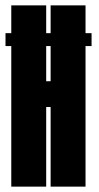

<svg xmlns="http://www.w3.org/2000/svg" viewBox="-22 -695 368 715"><path d="M-1.5 -523.5H319V-571.5H-1.5ZM20 0H150V-296.5H166.5V0H296.5V-675H166.5V-392.5H150V-675H20Z"/></svg>

Font: Anybody UltraCondensed
Style: Bold
Weight: 700
Width: 1
Version: Version 1.113;gftools[0.9.25]